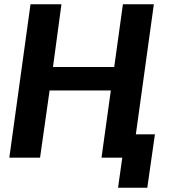

<svg xmlns="http://www.w3.org/2000/svg" viewBox="-20 -744 812 906"><path d="M24 0H169L214 -317H503L459 0H557L537 142H675L711 -110H621L706 -724H560L519 -428H230L270 -724H124Z"/></svg>

Font: Cheyenne Sans
Style: Bold Italic
Weight: 700
Italic angle: -8.13011°
Designer: The Public Sans project authors (U.S. Web Design System), Libre Franklin designed by Pablo Impallari and Rodrigo Fuenzal
Foundry: The Cheyenne Sans Project Authors
Version: Version 2.007